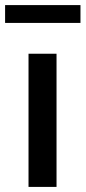

<svg xmlns="http://www.w3.org/2000/svg" viewBox="-46 -734 336 754"><path d="M66 0V-523H176V0ZM-26 -644V-714H270V-644Z"/></svg>

Font: Oxford Sans SemiBold
Style: Regular
Weight: 600
Designer: Matt McInerney, Pablo Impallari, Rodrigo Fuenzalida
Foundry: Matt McInerney, Pablo Impallari, Rodrigo Fuenzalida
Version: Version 3.000g; ttfautohint (v1.5) -l 8 -r 28 -G 28 -x 14 -D